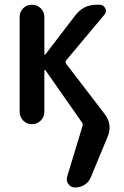

<svg xmlns="http://www.w3.org/2000/svg" viewBox="-20 -540 540 835"><path d="M65.4 -53.7V-465.8Q65.4 -488.3 80.6 -503.9Q95.7 -519.5 118.7 -519.5Q141.6 -519.5 157.2 -503.9Q172.9 -488.3 172.9 -465.8V-304.7Q172.9 -302.7 174.3 -302.2Q175.8 -301.8 177.7 -303.7L308.6 -474.6Q343.8 -519.5 400.4 -519.5H413.1Q429.7 -519.5 437.5 -504.4Q445.3 -489.3 433.6 -475.6L267.6 -277.3Q262.7 -270.5 267.6 -262.7L434.6 -44.9Q469.7 1 449.2 51.8L376 228.5Q368.2 250 349.1 262.7Q330.1 275.4 306.6 275.4Q288.1 275.4 277.3 260.3Q266.6 245.1 272.5 226.6L338.9 7.8Q341.8 0 336.9 -6.8L177.7 -234.4Q176.8 -236.3 174.8 -235.4Q172.9 -234.4 172.9 -232.4V-53.7Q172.9 -31.2 157.2 -15.6Q141.6 0 118.7 0Q95.7 0 80.6 -16.1Q65.4 -32.2 65.4 -53.7Z"/></svg>

Font: Rounded Mgen+ 1m medium
Style: Regular
Weight: 500
Designer: [Source Han Sans]
Ryoko NISHIZUKA  (kana & ideographs); Paul D. Hunt (Latin, Greek & Cyrillic); Wenlong ZHANG  (bopomofo
Version: Version 1.059.20150602